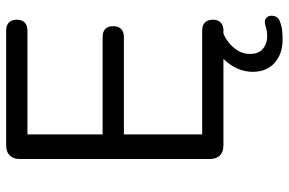

<svg xmlns="http://www.w3.org/2000/svg" viewBox="-177 -568 937 623"><g transform="rotate(-90 291.5 -256.5)"><path d="M132 0Q110 0 98.5 -11.5Q87 -23 87 -45V-660Q87 -682 98.5 -693.5Q110 -705 132 -705H504Q521 -705 530 -696Q539 -687 539 -671Q539 -654 530 -645Q521 -636 504 -636H167V-392H483Q500 -392 509 -383.5Q518 -375 518 -358Q518 -341 509 -332Q500 -323 483 -323H167V-69H504Q521 -69 530 -60Q539 -51 539 -35Q539 -18 530 -9Q521 0 504 0ZM475 192Q428 192 399 166Q370 140 370 95Q370 55 395.5 19.5Q421 -16 465 -36L494 0Q479 6 463.5 18.5Q448 31 438 48Q428 65 428 86Q428 114 444.5 128Q461 142 486 142Q495 142 503.5 140.5Q512 139 521 136Q534 132 542 137Q550 142 551.5 151.5Q553 161 549 170Q545 179 534 183Q519 189 504 190.5Q489 192 475 192Z"/></g></svg>

Font: Nunito ExtraLight
Style: Regular
Weight: 400
Version: Version 3.602